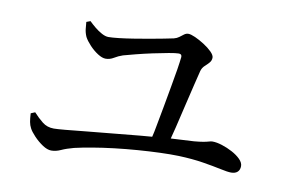

<svg xmlns="http://www.w3.org/2000/svg" viewBox="-64 -746 1127 765"><g transform="rotate(10 500.0 -363.5)"><path d="M183 -87Q167 -87 147.5 -100Q128 -113 111.5 -130.5Q95 -148 89 -160Q83 -171 80.5 -184.5Q78 -198 77 -219L94 -226Q112 -206 131.5 -190.5Q151 -175 178 -175Q191 -175 224 -178Q257 -181 304.5 -186Q352 -191 408 -196Q464 -201 522 -207Q546 -209 570 -211Q575 -231 579 -254Q587 -294 594.5 -337Q602 -380 609.5 -420.5Q617 -461 622 -493Q627 -525 629 -544Q629 -549 627 -552Q624 -556 616 -556Q605 -556 577 -551Q549 -546 514 -538.5Q479 -531 448 -523Q417 -515 399 -510Q381 -504 365.5 -494.5Q350 -485 333 -485Q319 -485 301 -496.5Q283 -508 267 -525Q251 -542 243 -557Q236 -573 234.5 -588Q233 -603 232 -616L248 -622Q258 -612 272.5 -600Q287 -588 302 -580Q317 -572 329 -572Q344 -572 370.5 -575Q397 -578 428.5 -583Q460 -588 491 -593.5Q522 -599 547.5 -604Q573 -609 587 -612Q599 -615 607.5 -621.5Q616 -628 624 -634Q632 -640 641 -640Q651 -640 669 -632Q687 -624 706.5 -611.5Q726 -599 739 -586Q752 -573 752 -563Q752 -551 744 -542Q736 -533 726.5 -524.5Q717 -516 713 -502Q708 -482 698.5 -443Q689 -404 678 -357Q667 -310 656 -264Q650 -239 644 -217Q695 -220 737 -222Q760 -224 774 -226.5Q788 -229 796 -231.5Q804 -234 810 -234Q827 -234 849 -227Q871 -220 891.5 -209Q912 -198 925.5 -184.5Q939 -171 939 -157Q939 -142 930 -133.5Q921 -125 904 -125Q890 -125 860 -131.5Q830 -138 786.5 -145Q743 -152 687 -154Q655 -155 612.5 -153.5Q570 -152 523 -148.5Q476 -145 429.5 -139.5Q383 -134 342 -127Q301 -120 271 -113Q241 -105 221.5 -96Q202 -87 183 -87Z"/></g></svg>

Font: Noto Serif HK ExtraLight Medium
Style: Regular
Weight: 500
Version: Version 2.002-H1;hotconv 1.1.0;makeotfexe 2.6.0